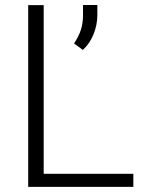

<svg xmlns="http://www.w3.org/2000/svg" viewBox="-20 -731 567 751"><path d="M501.5 -51.3V0H90.3V-710.9H150.9V-51.3ZM360.8 -711.4V-672.9Q360.8 -634.3 346.2 -597.7Q331.5 -561 304.2 -535.6L269.5 -561Q287.1 -586.9 295.9 -613Q304.7 -639.2 304.7 -671.9V-711.4Z"/></svg>

Font: Vazirmatn RD FD ExtraLight
Style: Regular
Weight: 200
Designer: Saber Rastikerdar
Foundry: Saber Rastikerdar
Version: Version 33.003